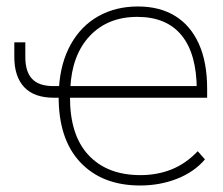

<svg xmlns="http://www.w3.org/2000/svg" viewBox="-20 -568 693 596"><path d="M162.1 -270.5 167 -264.6H147.5Q85.9 -264.6 55.2 -297.4Q24.4 -330.1 24.4 -391.6V-436.5H58.6V-390.6Q58.6 -345.7 79.6 -323.2Q100.6 -300.8 145.5 -300.8H168L163.1 -295.9Q168 -374 200.2 -431.2Q232.4 -488.3 286.1 -518.1Q339.8 -547.9 408.2 -547.9Q475.6 -547.9 523.4 -518.6Q571.3 -489.3 597.2 -432.1Q623 -375 623 -293V-264.6H191.4L197.3 -269.5Q196.3 -149.4 254.4 -86.9Q312.5 -24.4 416 -24.4Q467.8 -24.4 512.2 -42Q556.6 -59.6 593.8 -98.6L616.2 -73.2Q583 -34.2 529.8 -13.2Q476.6 7.8 415 7.8Q296.9 7.8 229 -64.5Q161.1 -136.7 162.1 -270.5ZM198.2 -293.9 191.4 -300.8H610.4L590.8 -288.1Q590.8 -400.4 543.9 -458Q497.1 -515.6 406.2 -515.6Q314.5 -515.6 258.8 -456.5Q203.1 -397.5 198.2 -293.9Z"/></svg>

Font: Min Sans VF VF
Style: Regular
Weight: 400
Designer: Jinseong-Kim, NotoSansCJK, Nunito
Foundry: Jinseong-Kim
Version: Version 1.420;Glyphs 3.1.2 (3151)